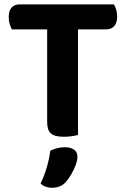

<svg xmlns="http://www.w3.org/2000/svg" viewBox="-20 -627 585 890"><path d="M210.8 -490.8 209.1 -606.7H508.1Q513.8 -598.1 518.4 -583.1Q523.1 -568.2 523.1 -550.9Q523.1 -521.1 509.5 -505.9Q495.9 -490.8 472.3 -490.8ZM333 -606.7 334.7 -490.8H35.3Q29.7 -499.8 25 -514.7Q20.4 -529.7 20.4 -546.9Q20.4 -577.8 34 -592.2Q47.6 -606.7 71.2 -606.7ZM198.6 -517.8H341.6V-1.3Q332.6 1.3 313.9 4.1Q295.1 7 275.6 7Q233.8 7 216.2 -8.3Q198.6 -23.6 198.6 -60.4ZM286 215.5Q272.7 230.8 256.3 237.1Q239.9 243.4 221 243.4Q188.7 243.4 168.2 223.8Q186.8 184.2 197.8 145.5Q208.8 106.9 213.1 71.6Q226.8 65 243.8 60.2Q260.9 55.4 278.8 55.4Q305.4 55.4 322.2 65.9Q338.9 76.3 338.9 99.9Q338.9 115.9 330.6 138.4Q322.3 160.9 310.1 181.5Q298 202.2 286 215.5Z"/></svg>

Font: Baloo Tammudu 2
Style: Regular
Weight: 400
Designer: Maithili Shingre, Omkar Shende and Ek Type
Foundry: Ek Type
Version: Version 1.700